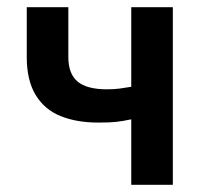

<svg xmlns="http://www.w3.org/2000/svg" viewBox="-20 -511 571 531"><path d="M343 0V-181Q320 -176 302 -174Q284 -172 252 -172Q192 -172 147.5 -190Q103 -208 78.5 -248.5Q54 -289 54 -353V-491H169V-353Q169 -307 194.5 -285.5Q220 -264 276 -264Q295 -264 310.5 -266Q326 -268 343 -271V-491H458V0Z"/></svg>

Font: Source Sans 3 SemiBold
Style: Regular
Weight: 600
Designer: Paul D. Hunt
Foundry: Adobe
Version: Version 3.046;hotconv 1.0.118;makeotfexe 2.5.65603